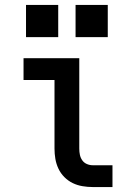

<svg xmlns="http://www.w3.org/2000/svg" viewBox="-20 -755 540 775"><path d="M354 0Q334 0 313 -3.5Q292 -7 273.5 -16Q255 -25 240 -40Q225 -55 216 -74Q207 -93 203.5 -113.5Q200 -134 200 -155V-432H75V-520H300V-155Q300 -142 302.5 -130Q305 -118 312 -108Q319 -98 330.5 -93Q342 -88 354 -88H434V0ZM415 -605H285V-735H415ZM215 -605H85V-735H215Z"/></svg>

Font: Iosevka SS04 Semibold
Style: Regular
Weight: 600
Monospace: yes
Designer: Belleve Invis
Foundry: Belleve Invis
Version: Version 19.0.0; ttfautohint (v1.8.4)